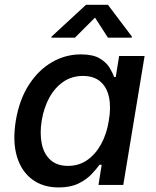

<svg xmlns="http://www.w3.org/2000/svg" viewBox="-20 -783 660 813"><path d="M228.5 10.7Q162.1 10.7 116.2 -23.4Q70.3 -57.6 51.5 -120.8Q32.7 -184.1 46.9 -272Q62 -361.3 102.3 -423.8Q142.6 -486.3 199.7 -519.5Q256.8 -552.7 322.3 -552.7Q373 -552.7 401.4 -536.1Q429.7 -519.5 443.4 -497.1Q457 -474.6 463.4 -457H470.2L484.4 -545.9H592.3L502 0H397L410.6 -85.4H401.4Q388.7 -67.4 366.9 -44.7Q345.2 -22 311.5 -5.6Q277.8 10.7 228.5 10.7ZM268.1 -80.6Q314 -80.6 349.4 -105.2Q384.8 -129.9 408.4 -173.1Q432.1 -216.3 440.9 -272.9Q450.7 -329.6 441.4 -372.1Q432.1 -414.6 404.5 -438Q377 -461.4 331.1 -461.4Q283.7 -461.4 247.6 -436.3Q211.4 -411.1 188.5 -368.7Q165.5 -326.2 156.7 -272.9Q147.9 -218.8 156.7 -175Q165.5 -131.3 193.4 -106Q221.2 -80.6 268.1 -80.6ZM297.4 -623.5H197.8L198.2 -627.9L344.2 -762.7H437L538.6 -627.9L538.1 -623.5H437L382.3 -708.5Z"/></svg>

Font: Inter Medium
Style: Italic
Weight: 500
Italic angle: -9.3988°
Designer: Rasmus Andersson
Foundry: rsms
Version: Version 4.001;git-66647c0bb